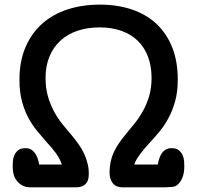

<svg xmlns="http://www.w3.org/2000/svg" viewBox="-20 -799 844 819"><path d="M66.4 -13.7Q50.8 -24.9 42.5 -42.7Q34.2 -60.5 34.2 -90.8Q34.2 -98.1 34.9 -110.8Q35.6 -123.5 40.8 -136Q45.9 -148.4 56.9 -157.7Q67.9 -167 88.9 -167Q103 -167 113 -160.9Q123 -154.8 129.9 -144.8Q136.7 -134.8 140.9 -122.3Q145 -109.9 147 -97.2H243.7Q235.4 -123 217.5 -147Q199.7 -170.9 177.2 -194.8Q157.7 -216.8 137.5 -241.5Q117.2 -266.1 100.6 -297.1Q84 -328.1 73.5 -367.7Q63 -407.2 63 -459Q63 -537.6 88.6 -597.4Q114.3 -657.2 159.7 -697.8Q205.1 -738.3 268.1 -758.8Q331.1 -779.3 405.8 -779.3Q480.5 -779.3 541.7 -758.8Q603 -738.3 646.7 -697.8Q690.4 -657.2 714.4 -597.4Q738.3 -537.6 738.3 -459Q738.3 -407.7 727.1 -367.4Q715.8 -327.1 698.5 -294.9Q681.2 -262.7 659.9 -237.3Q638.7 -211.9 618.2 -189.9Q607.9 -178.7 597.9 -167Q587.9 -155.3 579.1 -143.6Q570.3 -131.8 563.2 -120.1Q556.2 -108.4 552.7 -97.2H653.3Q655.3 -109.9 659.2 -122.3Q663.1 -134.8 669.9 -144.8Q676.8 -154.8 687 -160.9Q697.3 -167 711.4 -167Q732.4 -167 743.4 -157.7Q754.4 -148.4 759.5 -136Q764.6 -123.5 765.4 -110.8Q766.1 -98.1 766.1 -90.8V-87.9Q766.1 -60.1 757.6 -40Q749 -20 734.4 -8.8Q726.1 -2.4 711.7 -1.5Q697.3 -0.5 683.6 0H502Q475.6 0 461.4 -17.1Q447.3 -34.2 447.3 -63Q447.3 -87.4 451.9 -108.9Q456.5 -130.4 465.6 -149.9Q474.6 -169.4 487.5 -188.2Q500.5 -207 516.6 -226.6Q536.1 -249.5 555.7 -274.2Q575.2 -298.8 590.8 -327.4Q606.4 -356 616.5 -390.1Q626.5 -424.3 626.5 -466.3Q626.5 -517.1 611.3 -557.1Q596.2 -597.2 567.6 -625Q539.1 -652.8 498 -667.5Q457 -682.1 404.8 -682.1Q352.5 -682.1 309.8 -667.5Q267.1 -652.8 237.1 -625Q207 -597.2 190.7 -557.1Q174.3 -517.1 174.3 -466.3Q174.3 -423.8 184.1 -389.4Q193.8 -355 209.2 -325.9Q224.6 -296.9 244.1 -272.2Q263.7 -247.6 283.7 -224.6Q300.3 -204.6 314.7 -184.6Q329.1 -164.6 339.1 -142.8Q349.1 -121.1 354.5 -97.7Q359.9 -74.2 358.4 -47.9Q357.4 -26.4 344 -13.2Q330.6 0 304.7 0H109.9Q98.6 0 90.8 -2Q83.5 -3.9 77.1 -6.8Q70.8 -9.8 66.4 -13.7Z"/></svg>

Font: Autour One
Style: Regular
Weight: 400
Version: Version 1.007; ttfautohint (v0.92) -l 24 -r 24 -G 200 -x 7 -